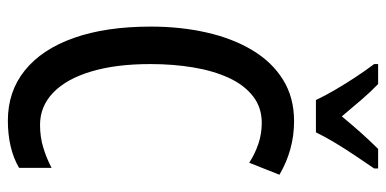

<svg xmlns="http://www.w3.org/2000/svg" viewBox="-269 -712 991 493"><g transform="rotate(90 226.5 -465.5)"><path d="M295.4 -642.1Q255.9 -642.1 227.1 -619.6Q198.2 -597.2 179.9 -557.4Q161.6 -517.6 153.1 -466.1Q144.5 -414.6 144.5 -356.4Q144.5 -267.6 163.6 -204.1Q182.6 -140.6 217.8 -106.7Q252.9 -72.8 300.8 -72.8Q332 -72.8 359.6 -81.3Q387.2 -89.8 411.1 -102.5V-19Q386.2 -4.4 355.7 2.7Q325.2 9.8 289.6 9.8Q214.8 9.8 160.6 -33.9Q106.4 -77.6 77.4 -159.7Q48.3 -241.7 48.3 -357.4Q48.3 -434.1 63.5 -500.7Q78.6 -567.4 108.9 -617.9Q139.2 -668.5 184.8 -696.8Q230.5 -725.1 291 -725.1Q328.1 -725.1 362.5 -715.6Q397 -706.1 428.7 -687.5L397.9 -609.9Q374.5 -625 349.1 -633.5Q323.7 -642.1 295.4 -642.1ZM236.8 -781.2Q226.6 -803.2 211.2 -829.6Q195.8 -856 178.5 -882.3Q161.1 -908.7 144.5 -930.7V-940.9H195.8Q213.9 -923.8 235.6 -898.7Q257.3 -873.5 278.8 -847.7Q303.2 -877 320.8 -896.7Q338.4 -916.5 362.3 -940.9H412.6V-930.7Q398.4 -910.2 380.9 -884Q363.3 -857.9 346.9 -830.8Q330.6 -803.7 319.8 -781.2Z"/></g></svg>

Font: Open Sans Condensed Medium
Style: Regular
Weight: 500
Width: 3
Designer: Monotype Design Team
Foundry: Monotype Imaging Inc.
Version: Version 3.000